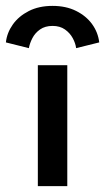

<svg xmlns="http://www.w3.org/2000/svg" viewBox="-87 -632 357 652"><path d="M41.5 0V-410.5H141.5V0ZM11 -468.5 -67 -488Q-63.5 -520.5 -43.5 -548.8Q-23.5 -577 10.8 -594.5Q45 -612 91.5 -612Q137 -612 171.2 -595Q205.5 -578 225.8 -550Q246 -522 250 -488L171.5 -468.5Q169.5 -485 160 -502.5Q150.5 -520 133.5 -532Q116.5 -544 91.5 -544Q66 -544 49 -532Q32 -520 23 -502.5Q14 -485 11 -468.5Z"/></svg>

Font: League Spartan Medium
Style: Regular
Weight: 500
Foundry: The League of Moveable Type
Version: Version 2.002